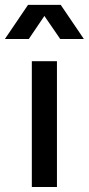

<svg xmlns="http://www.w3.org/2000/svg" viewBox="-64 -749 356 769"><path d="M63.5 -503.9H164.1V0H63.5ZM48.3 -729.5H179.2L272 -592.8H177.2L113.8 -685.1L51.3 -592.8H-44.4Z"/></svg>

Font: Wanted Sans Medium
Style: Regular
Weight: 500
Designer: Original Design by Kil Hyung-jin and Kang Hanbin, Wanted Lab, Inc; Hangeul from Source Han Sans by Jang Soo-young and Ka
Foundry: Wanted Lab, Inc.
Version: Version 1.001